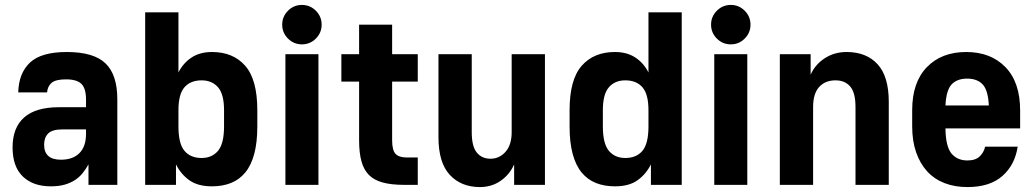

<svg xmlns="http://www.w3.org/2000/svg" viewBox="-20 -750 4200 779"><path d="M186 6Q114 6 72.5 -34Q31 -74 31 -152Q31 -232 78 -273.5Q125 -315 219 -315H329V-346Q329 -391 310.5 -409.5Q292 -428 248 -428Q206 -428 189.5 -414Q173 -400 171 -375H54Q56 -453 101.5 -496Q147 -539 251 -539Q360 -539 408 -493Q456 -447 456 -347V0H339V-83Q329 -65 316 -48.5Q303 -32 285 -20Q267 -8 243 -1Q219 6 186 6ZM227 -102Q276 -102 302.5 -129Q329 -156 329 -207V-225H234Q192 -225 175.5 -208.5Q159 -192 159 -163Q159 -102 227 -102Z M840 6Q783 6 748.5 -18.5Q714 -43 694 -83V0H569V-700H704V-456Q723 -494 757 -516.5Q791 -539 840 -539Q926 -539 975 -483Q1024 -427 1024 -303V-237Q1024 -172 1011.5 -125.5Q999 -79 975 -50Q951 -21 917 -7.5Q883 6 840 6ZM798 -109Q840 -109 864.5 -138Q889 -167 889 -237V-303Q889 -368 864.5 -396Q840 -424 798 -424Q753 -424 728.5 -396Q704 -368 704 -303V-237Q704 -167 728.5 -138Q753 -109 798 -109Z M1138 -530H1272V0H1138ZM1205 -570Q1172 -570 1148.5 -593.5Q1125 -617 1125 -650Q1125 -683 1148.5 -706.5Q1172 -730 1205 -730Q1238 -730 1261.5 -706.5Q1285 -683 1285 -650Q1285 -617 1261.5 -593.5Q1238 -570 1205 -570Z M1619 0Q1568 0 1533 -9.5Q1498 -19 1477 -40Q1456 -61 1446.5 -95.5Q1437 -130 1437 -181V-419H1365V-530H1437V-650H1571V-530H1675V-419H1571V-181Q1571 -140 1585 -125.5Q1599 -111 1631 -111H1675V0Z M1927 9Q1851 9 1805 -40.5Q1759 -90 1759 -193V-530H1894V-214Q1894 -156 1914.5 -131Q1935 -106 1970 -106Q2006 -106 2031 -134Q2056 -162 2056 -214V-530H2191V0H2066V-83Q2048 -42 2011.5 -16.5Q1975 9 1927 9Z M2475 6Q2432 6 2398 -7.5Q2364 -21 2340 -50Q2316 -79 2303.5 -125.5Q2291 -172 2291 -237V-303Q2291 -427 2340 -483Q2389 -539 2475 -539Q2524 -539 2558 -516.5Q2592 -494 2611 -456V-700H2746V0H2621V-83Q2601 -43 2566.5 -18.5Q2532 6 2475 6ZM2517 -109Q2562 -109 2586.5 -138Q2611 -167 2611 -237V-303Q2611 -368 2586.5 -396Q2562 -424 2517 -424Q2475 -424 2450.5 -396Q2426 -368 2426 -303V-237Q2426 -167 2450.5 -138Q2475 -109 2517 -109Z M2878 -530H3012V0H2878ZM2945 -570Q2912 -570 2888.5 -593.5Q2865 -617 2865 -650Q2865 -683 2888.5 -706.5Q2912 -730 2945 -730Q2978 -730 3001.5 -706.5Q3025 -683 3025 -650Q3025 -617 3001.5 -593.5Q2978 -570 2945 -570Z M3144 -530H3269V-447Q3287 -488 3326 -513.5Q3365 -539 3415 -539Q3495 -539 3540.5 -489.5Q3586 -440 3586 -337V0H3451V-316Q3451 -374 3429.5 -399Q3408 -424 3370 -424Q3328 -424 3303.5 -397Q3279 -370 3279 -316V0H3144Z M3905 9Q3854 9 3812.5 -7Q3771 -23 3742 -54.5Q3713 -86 3697 -132Q3681 -178 3681 -237V-303Q3681 -416 3740.5 -477.5Q3800 -539 3900 -539Q4000 -539 4059.5 -477.5Q4119 -416 4119 -302V-229H3816Q3817 -155 3840.5 -127Q3864 -99 3905 -99Q3938 -99 3955 -115.5Q3972 -132 3977 -155H4109Q4098 -81 4047 -36Q3996 9 3905 9ZM3904 -431Q3863 -431 3841 -407.5Q3819 -384 3816 -322H3992Q3989 -384 3967 -407.5Q3945 -431 3904 -431Z"/></svg>

Font: Golos UI
Style: Bold
Weight: 700
Designer: A.Korolkova, Vitaly Kuzmin
Foundry: ParaType Ltd
Version: Version 2.000